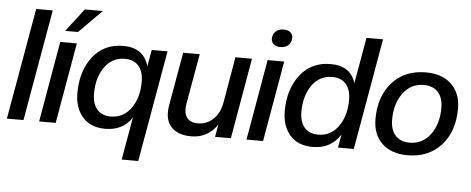

<svg xmlns="http://www.w3.org/2000/svg" viewBox="-57 -882 3002 1223"><g transform="rotate(5 1444.0 -270.0)"><path d="M111 0H5L130 -712H236Z M317 0H211L301 -516H407ZM408 -589H326L439 -736H554Z M634 10Q540 10 489 -48.5Q438 -107 438 -202Q438 -342 509 -434Q580 -526 704 -526Q835 -526 867 -410L886 -516H987L862 196H756L804 -77Q748 10 634 10ZM662 -71Q743 -71 791.5 -138.5Q840 -206 840 -308Q840 -374 809 -409.5Q778 -445 722 -445Q640 -445 592 -377.5Q544 -310 544 -208Q544 -142 575 -106.5Q606 -71 662 -71Z M1184 10Q1108 10 1065.5 -26.5Q1023 -63 1023 -131Q1023 -155 1027 -175L1087 -516H1193L1136 -194Q1133 -174 1133 -159Q1135 -76 1220 -76Q1276 -76 1317.5 -115.5Q1359 -155 1371 -225L1421 -516H1527L1437 0H1336L1350 -79Q1289 10 1184 10Z M1643 0H1537L1627 -516H1733ZM1699 -606Q1673 -606 1657.5 -619.5Q1642 -633 1642 -654Q1642 -683 1661 -701Q1680 -719 1714 -719Q1740 -719 1755.5 -705.5Q1771 -692 1771 -671Q1771 -642 1752 -624Q1733 -606 1699 -606Z M1960 10Q1866 10 1815 -48.5Q1764 -107 1764 -202Q1764 -342 1835 -434Q1906 -526 2030 -526Q2158 -526 2190 -417L2242 -712H2348L2223 0H2122L2137 -85Q2078 10 1960 10ZM1988 -71Q2069 -71 2117.5 -138.5Q2166 -206 2166 -308Q2166 -374 2135 -409.5Q2104 -445 2048 -445Q1966 -445 1918 -377.5Q1870 -310 1870 -208Q1870 -142 1901 -106.5Q1932 -71 1988 -71Z M2573 -71Q2656 -71 2706 -138.5Q2756 -206 2756 -308Q2756 -374 2723.5 -409.5Q2691 -445 2633 -445Q2550 -445 2500 -377.5Q2450 -310 2450 -208Q2450 -142 2482.5 -106.5Q2515 -71 2573 -71ZM2566 10Q2463 10 2403.5 -47Q2344 -104 2344 -202Q2344 -348 2424 -437Q2504 -526 2640 -526Q2743 -526 2802.5 -469Q2862 -412 2862 -314Q2862 -167 2781.5 -78.5Q2701 10 2566 10Z"/></g></svg>

Font: Creato Display Medium
Style: Italic
Weight: 500
Italic angle: -10°
Version: Version 1.000